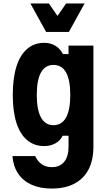

<svg xmlns="http://www.w3.org/2000/svg" viewBox="-20 -874 640 1112"><path d="M521 -25Q521 53 493 107Q465 161 411 189.5Q357 218 280 218Q212 218 163 196Q114 174 85.5 132Q57 90 52 30H184Q198 61 222 77.5Q246 94 280 94Q327 94 352 63Q377 32 377 -25V-88H343Q329 -59 300.5 -43.5Q272 -28 236 -28Q178 -28 137 -62.5Q96 -97 75 -163Q54 -229 54 -324Q54 -421 75 -488Q96 -555 137 -590.5Q178 -626 236 -626Q272 -626 300.5 -609Q329 -592 344 -561H377V-610H521ZM193 -324Q193 -238 217.5 -193.5Q242 -149 290 -149Q338 -149 362.5 -193.5Q387 -238 387 -324Q387 -411 362.5 -454.5Q338 -498 290 -498Q242 -498 217.5 -454.5Q193 -411 193 -324ZM470 -854 379 -689H247L156 -854H263L350 -728H276L363 -854Z"/></svg>

Font: Martian Mono Condensed SemiBold
Style: Regular
Weight: 600
Width: 3
Designer: Roman Shamin
Foundry: Evil Martians
Version: Version 1.000